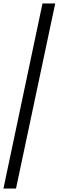

<svg xmlns="http://www.w3.org/2000/svg" viewBox="-88 -846 341 1116"><path d="M5 250 233 -826H159L-68 250Z"/></svg>

Font: League Gothic Condensed Italic
Style: Regular
Weight: 400
Width: 3
Designer: Tyler Finck
Foundry: The League of Moveable Type
Version: Version 1.001;PS 001.001;hotconv 1.0.56;makeotf.lib2.0.21325